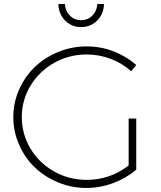

<svg xmlns="http://www.w3.org/2000/svg" viewBox="-20 -930 798 951"><path d="M409.2 -700.2Q478.5 -700.2 541.7 -676Q605 -651.9 654.8 -607.9L629.9 -577.1Q585.9 -616.7 528.6 -638.4Q471.2 -660.2 409.2 -660.2Q322.3 -660.2 248.3 -618.7Q174.3 -577.1 131.1 -505.6Q87.9 -434.1 87.9 -350.1Q87.9 -265.6 131.1 -193.8Q174.3 -122.1 248.3 -80.6Q322.3 -39.1 409.2 -39.1Q525.9 -39.1 617.2 -110.8V-342.8H654.8V-89.8Q605.5 -47.4 540.8 -23.2Q476.1 1 407.2 1Q334 1 267.1 -26.9Q200.2 -54.7 151.6 -101.6Q103 -148.4 74.5 -213.6Q45.9 -278.8 45.9 -350.1Q45.9 -421.4 74.7 -486.3Q103.5 -551.3 152.3 -598.1Q201.2 -645 268.3 -672.6Q335.4 -700.2 409.2 -700.2ZM269 -910.2H301.8Q303.2 -876 325.9 -853Q348.6 -830.1 381.8 -830.1Q415 -830.1 437.7 -853Q460.4 -876 461.9 -910.2H495.1Q493.7 -860.4 461.2 -828.1Q428.7 -795.9 381.8 -795.9Q335 -795.9 302.7 -828.1Q270.5 -860.4 269 -910.2Z"/></svg>

Font: Trueno UltraLight
Style: Regular
Weight: 250
Designer: Julieta Ulanovsky
Foundry: Julieta Ulanovsky
Version: Version 3.001b | FøM Fix